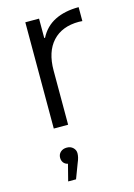

<svg xmlns="http://www.w3.org/2000/svg" viewBox="-120 -593 641 918"><g transform="rotate(-15 200.5 -134.0)"><path d="M171 -430Q197 -481 246 -505.5Q295 -530 364 -530V-461L347 -462Q263 -462 216.5 -411.5Q170 -361 170 -268V0H99V-526H167V-430ZM178 143Q178 163 167 188L139 262H100L121 180Q107 177 99.5 167Q92 157 92 143Q92 126 104 115Q116 104 135 104Q154 104 166 115.5Q178 127 178 143Z"/></g></svg>

Font: CMG Sans
Style: Regular
Weight: 400
Designer: Julieta Ulanovsky
Foundry: Julieta Ulanovsky
Version: Version 7.200